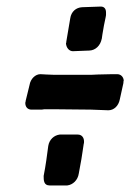

<svg xmlns="http://www.w3.org/2000/svg" viewBox="-20 -599 397 585"><path d="M253 -445C271 -446 286 -460 290 -481V-480L292 -494C295 -512 298 -530 302 -547L303 -553V-561C303 -573 297 -579 287 -579L230 -577C212 -576 197 -564 194 -543L182 -472C182 -472 182 -471 182 -470L181 -467C182 -453 191 -443 202 -443ZM356 -346C356 -348 356 -352 357 -354C356 -365 348 -373 337 -373H322L278 -372C267 -371 253 -371 239 -371H164C151 -371 136 -371 121 -372L103 -373C88 -373 73 -359 70 -340L58 -291C58 -291 58 -290 58 -289L57 -286C57 -272 65 -265 76 -265H103C106 -265 110 -265 114 -266H158C189 -266 222 -265 257 -265L310 -263C327 -263 341 -276 345 -296ZM185 -34C202 -36 217 -50 220 -70L228 -114C230 -129 233 -144 235 -160C236 -162 236 -165 236 -168C236 -180 229 -189 217 -189H162C145 -187 130 -174 127 -154L121 -110C119 -95 116 -79 113 -63C113 -50 113 -34 131 -34Z"/></svg>

Font: Bangerz
Style: Regular
Weight: 400
Designer: vernon adams
Foundry: Vernon Adams
Version: Version 2.10;December 28, 2023;FontCreator 13.0.0.2683 64-bi